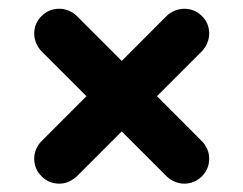

<svg xmlns="http://www.w3.org/2000/svg" viewBox="-20 -578 569 449"><path d="M118.6 -148.5Q94.2 -148.5 77.1 -165.8Q60 -183 60 -207Q60 -219.4 65 -230.2Q70 -241 77.2 -248L369.5 -540.5Q376.8 -547.8 387.9 -552.6Q399 -557.5 411 -557.5Q434.9 -557.5 452.1 -540.6Q469.2 -523.8 469.2 -499.2Q469.2 -487.5 464.2 -476.4Q459.2 -465.2 452 -458L159.8 -165.8Q152.1 -158.6 141.5 -153.5Q130.8 -148.5 118.6 -148.5ZM411 -148.5Q399 -148.5 387.9 -153.5Q376.8 -158.5 369.5 -165.8L77.2 -458Q70 -465.2 65 -476.4Q60 -487.5 60 -499.5Q60 -523.5 77.2 -540.5Q94.5 -557.5 118.5 -557.5Q130.9 -557.5 141.7 -552.6Q152.5 -547.8 159.8 -540.5L452 -248Q459.2 -241 464.2 -230.3Q469.2 -219.5 469.2 -207.3Q469.2 -182.8 452.1 -165.6Q434.9 -148.5 411 -148.5Z"/></svg>

Font: National Park
Style: Regular
Weight: 400
Designer: Andrea Herstowski, Ben Hoepner
Version: Version 1.009